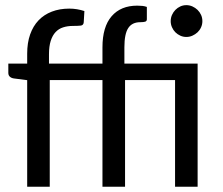

<svg xmlns="http://www.w3.org/2000/svg" viewBox="-20 -711 848 731"><path d="M11.7 0ZM83.5 0V-405.8L34.7 -412.1Q24.4 -413.1 18.1 -418.5Q11.7 -423.8 11.7 -433.6V-468.8H83.5V-506.8Q83.5 -547.9 94.7 -579.8Q106 -611.8 126.7 -633.5Q147.5 -655.3 177.2 -666.7Q207 -678.2 243.7 -678.2Q258.8 -678.2 273.4 -675.8Q288.1 -673.3 301.3 -668.9L298.8 -626Q297.9 -614.7 287.1 -613.5Q276.4 -612.3 257.8 -612.3Q237.3 -612.3 220.5 -606.9Q203.6 -601.6 191.7 -588.9Q179.7 -576.2 173.1 -555.4Q166.5 -534.7 166.5 -504.4V-468.8H370.1V-530.8Q370.1 -608.9 405 -649.2Q439.9 -689.5 502.4 -689.5Q513.7 -689.5 522.5 -688.5Q531.2 -687.5 539.1 -684.6V-637.7Q539.1 -630.4 532.5 -628.4Q525.9 -626.5 514.2 -626.5Q482.9 -626.5 468.3 -604.2Q453.6 -582 453.6 -531.2V-468.8H732.4V0H646.5V-406.2H456.1V0H370.1V-406.2H169.4V0ZM750.5 -630.4Q750.5 -618.2 745.6 -607.2Q740.7 -596.2 732.2 -588.1Q723.6 -580.1 712.6 -575.2Q701.7 -570.3 689.5 -570.3Q677.2 -570.3 666.5 -575.2Q655.8 -580.1 647.7 -588.1Q639.6 -596.2 634.8 -607.2Q629.9 -618.2 629.9 -630.4Q629.9 -643.1 634.8 -654.1Q639.6 -665 647.7 -673.3Q655.8 -681.6 666.5 -686.5Q677.2 -691.4 689.5 -691.4Q701.7 -691.4 712.6 -686.5Q723.6 -681.6 732.2 -673.3Q740.7 -665 745.6 -654.1Q750.5 -643.1 750.5 -630.4Z"/></svg>

Font: Carlito
Style: Regular
Weight: 400
Designer: Lukasz Dziedzic
Foundry: tyPoland Lukasz Dziedzic
Version: Version 1.103; Beta1; all basic design good, some composites